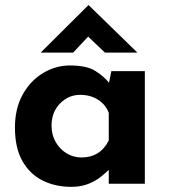

<svg xmlns="http://www.w3.org/2000/svg" viewBox="-20 -713 654 745"><path d="M256 12Q195 12 145.5 -12.5Q96 -37 67 -88Q38 -139 38 -218Q38 -292 68 -346Q98 -400 147 -429.5Q196 -459 251 -459Q316 -459 349.5 -438Q383 -417 403 -392L412 -437H542V0H402V-54Q392 -44 372.5 -28Q353 -12 324 0Q295 12 256 12ZM296 -102Q369 -102 402 -168V-275Q390 -307 360.5 -326Q331 -345 291 -345Q246 -345 213 -311.5Q180 -278 180 -225Q180 -190 196 -162Q212 -134 238.5 -118Q265 -102 296 -102ZM387 -509 322 -571 264 -509H138L323 -693H324L513 -509Z"/></svg>

Font: Synthetic
Style: Bold
Weight: 700
Designer: Santiago Orozco
Foundry: Typemade
Version: Version 2.000; ttfautohint (v1.8.4.7-5d5b)